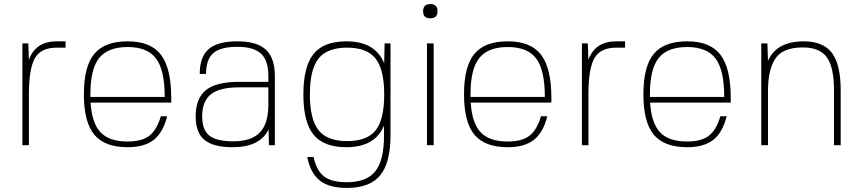

<svg xmlns="http://www.w3.org/2000/svg" viewBox="-20 -713 4229 943"><path d="M122 -250V0H90V-500H119L122 -419Q154 -510 259 -510H302V-479H259Q181 -479 151.5 -427.5Q122 -376 122 -250Z M425 -209Q431 -109 473.5 -63.5Q516 -18 607 -18Q676 -18 713 -46Q750 -74 770 -142H801Q781 -62 735 -26Q689 10 607 10Q494 10 443 -51.5Q392 -113 392 -250Q392 -387 443 -448.5Q494 -510 607 -510Q720 -510 770.5 -444Q821 -378 821 -232V-209ZM424 -251V-237H789Q789 -369 746.5 -425.5Q704 -482 607 -482Q510 -482 467 -428Q424 -374 424 -251Z M1299 -77Q1257 10 1122 10Q1027 10 984 -26Q941 -62 941 -141Q941 -230 991.5 -270.5Q1042 -311 1154 -311H1298V-340Q1298 -416 1262 -449.5Q1226 -483 1145 -483Q1063 -483 1027.5 -452Q992 -421 992 -350H961Q961 -434 1005 -472Q1049 -510 1146 -510Q1242 -510 1286 -469Q1330 -428 1330 -338V0H1301ZM1298 -284H1154Q1059 -284 1016 -250Q973 -216 973 -142Q973 -75 1008 -47Q1043 -19 1126 -19Q1214 -19 1256 -62Q1298 -105 1298 -199Z M1866 -96Q1822 10 1681 10Q1570 10 1520 -51.5Q1470 -113 1470 -249Q1470 -386 1520 -448Q1570 -510 1681 -510Q1823 -510 1867 -402L1869 -500H1898V-50Q1898 87 1847 148.5Q1796 210 1684 210Q1597 210 1551 174Q1505 138 1489 58H1520Q1535 126 1572.5 154Q1610 182 1683 182Q1780 182 1823 128.5Q1866 75 1866 -47ZM1685 -479Q1587 -479 1544.5 -425.5Q1502 -372 1502 -249Q1502 -127 1544.5 -73.5Q1587 -20 1685 -20Q1783 -20 1825 -73Q1867 -126 1867 -249Q1867 -372 1824.5 -425.5Q1782 -479 1685 -479Z M2110 0H2077V-500H2110ZM2093 -693Q2129 -693 2129 -658Q2129 -623 2093 -623Q2058 -623 2058 -658Q2058 -693 2093 -693Z M2292 -209Q2298 -109 2340.5 -63.5Q2383 -18 2474 -18Q2543 -18 2580 -46Q2617 -74 2637 -142H2668Q2648 -62 2602 -26Q2556 10 2474 10Q2361 10 2310 -51.5Q2259 -113 2259 -250Q2259 -387 2310 -448.5Q2361 -510 2474 -510Q2587 -510 2637.5 -444Q2688 -378 2688 -232V-209ZM2291 -251V-237H2656Q2656 -369 2613.5 -425.5Q2571 -482 2474 -482Q2377 -482 2334 -428Q2291 -374 2291 -251Z M2870 -250V0H2838V-500H2867L2870 -419Q2902 -510 3007 -510H3050V-479H3007Q2929 -479 2899.5 -427.5Q2870 -376 2870 -250Z M3173 -209Q3179 -109 3221.5 -63.5Q3264 -18 3355 -18Q3424 -18 3461 -46Q3498 -74 3518 -142H3549Q3529 -62 3483 -26Q3437 10 3355 10Q3242 10 3191 -51.5Q3140 -113 3140 -250Q3140 -387 3191 -448.5Q3242 -510 3355 -510Q3468 -510 3518.5 -444Q3569 -378 3569 -232V-209ZM3172 -251V-237H3537Q3537 -369 3494.5 -425.5Q3452 -482 3355 -482Q3258 -482 3215 -428Q3172 -374 3172 -251Z M3749 -500 3752 -414Q3794 -510 3928 -510Q4023 -510 4066 -453Q4109 -396 4109 -270V0H4076V-270Q4076 -383 4041 -431.5Q4006 -480 3924 -480Q3824 -480 3788 -425Q3752 -370 3752 -267V0H3719V-500Z"/></svg>

Font: Fivo Sans Thin
Style: Regular
Weight: 250
Foundry: Alexander Slobzheninov
Version: 1.0